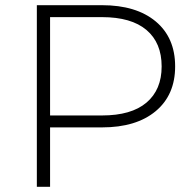

<svg xmlns="http://www.w3.org/2000/svg" viewBox="-20 -720 755 740"><path d="M122 0V-700H373Q505 -700 580 -637.5Q655 -575 655 -464Q655 -354 580 -291.5Q505 -229 373 -229H173V0ZM173 -275H373Q486 -275 544.5 -324.5Q603 -374 603 -464Q603 -555 544.5 -604.5Q486 -654 373 -654H173Z"/></svg>

Font: Montserrat Light
Style: Regular
Weight: 300
Designer: Julieta Ulanovsky
Foundry: Julieta Ulanovsky
Version: Version 9.000; ttfautohint (v1.8.4.7-5d5b)